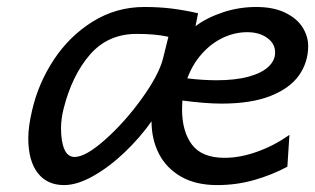

<svg xmlns="http://www.w3.org/2000/svg" viewBox="-20 -518 903 550"><path d="M61 -122.1Q61 -155.3 71.8 -201.2Q89.4 -278.8 134 -346.7Q178.7 -414.6 245.8 -456.3Q313 -498 393.6 -498Q436 -498 472.7 -493.4Q509.3 -488.8 547.4 -480L540 -442.9Q571.3 -466.8 617.7 -482.4Q664.1 -498 713.9 -498Q763.2 -498 796.9 -481.7Q830.6 -465.3 846.7 -439.7Q862.8 -414.1 862.8 -386.2Q862.8 -339.8 836.7 -302.5Q810.5 -265.1 755.1 -243.2Q699.7 -221.2 614.7 -221.2Q569.3 -221.2 502.4 -230Q501.5 -214.4 501.5 -205.1Q501.5 -141.6 529.8 -103.8Q558.1 -65.9 623.5 -65.9Q668 -65.9 717.5 -83.7Q767.1 -101.6 809.1 -131.8L803.2 -40.5Q759.8 -17.1 708.5 -2.4Q657.2 12.2 602.1 12.2Q540.5 12.2 498.3 -12.2Q456.1 -36.6 435.1 -77.9Q414.1 -119.1 414.1 -170.4Q381.3 -124 337.4 -82Q293.5 -40 247.3 -13.9Q201.2 12.2 163.6 12.2Q114.7 12.2 87.9 -22.7Q61 -57.6 61 -122.1ZM447.3 -351.6 462.4 -412.6Q425.8 -420.9 371.6 -420.9Q289.1 -420.9 237.5 -361.3Q186 -301.8 162.1 -206.1Q154.8 -176.8 154.8 -150.9Q154.8 -112.8 164.3 -90.6Q173.8 -68.4 193.8 -68.4Q225.6 -68.4 281.7 -118.4Q337.9 -168.5 386.7 -236.3Q435.5 -304.2 447.3 -351.6ZM768.1 -367.7Q768.1 -393.1 745.4 -409.4Q722.7 -425.8 688.5 -425.8Q652.3 -425.8 618.4 -409.7Q584.5 -393.6 557.9 -363.5Q531.2 -333.5 516.6 -293.5Q561 -288.1 600.1 -288.1Q653.8 -288.1 691.7 -298.3Q729.5 -308.6 748.8 -326.7Q768.1 -344.7 768.1 -367.7Z"/></svg>

Font: Lesson One
Style: Italic
Weight: 400
Italic angle: -14°
Designer: But Ko, Victor Gaultney, Annie Olsen, Julie Remington, Don Collingsworth, Eric Hays, Becca Hirsbrunner
Version: Version 1.100